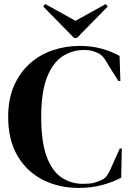

<svg xmlns="http://www.w3.org/2000/svg" viewBox="-20 -903 643 941"><path d="M366 18Q269 18 190.5 -21.5Q112 -61 66 -139Q20 -217 20 -330Q20 -416 48 -481Q76 -546 124.5 -590Q173 -634 236.5 -656Q300 -678 371 -678Q428 -678 476 -665Q524 -652 566 -629L570 -506H560L510 -586Q500 -605 488 -620.5Q476 -636 458 -644Q443 -651 428.5 -654.5Q414 -658 392 -658Q334 -658 286.5 -627Q239 -596 210.5 -524.5Q182 -453 182 -329Q182 -206 209 -134.5Q236 -63 282.5 -32.5Q329 -2 387 -2Q419 -2 438 -6.5Q457 -11 476 -20Q495 -28 505 -43.5Q515 -59 523 -77L567 -175H577L574 -32Q532 -10 480 4Q428 18 366 18ZM343 -717 192 -871 202 -883 350 -801 498 -883 508 -871 357 -717Z"/></svg>

Font: DeepMind Serif Display
Style: Regular
Weight: 400
Designer: Frank Grießhammer / Modifications: Colophon Foundry
Foundry: Colophon Foundry
Version: Version 5.003; ttfautohint (v1.8.2)